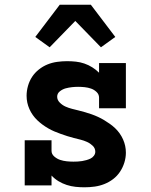

<svg xmlns="http://www.w3.org/2000/svg" viewBox="-20 -788 640 816"><path d="M339 8Q320 8 301 6Q282 4 263.5 -2Q245 -8 228.5 -18Q212 -28 199 -42V0H85V-192H199V-147Q199 -133 210.5 -123Q222 -113 235.5 -108.5Q249 -104 263.5 -102.5Q278 -101 292 -101Q301 -101 310.5 -101.5Q320 -102 329 -103.5Q338 -105 347 -107.5Q356 -110 364.5 -114Q373 -118 379 -126Q385 -134 385 -143Q385 -158 374 -168.5Q363 -179 349.5 -185Q336 -191 322 -194.5Q308 -198 294 -201.5Q280 -205 266 -209.5Q252 -214 238 -219Q224 -224 211 -229.5Q198 -235 185 -242.5Q172 -250 160.5 -258.5Q149 -267 138.5 -277Q128 -287 119.5 -299Q111 -311 105 -324.5Q99 -338 96 -352Q93 -366 93 -381Q93 -402 99 -423Q105 -444 116.5 -461.5Q128 -479 145 -492.5Q162 -506 181.5 -514Q201 -522 222.5 -525Q244 -528 265 -528Q284 -528 302.5 -526Q321 -524 338.5 -518Q356 -512 372 -502Q388 -492 401 -479V-520H515V-328H401V-373Q401 -387 390.5 -397Q380 -407 367 -411.5Q354 -416 340 -417.5Q326 -419 312 -419Q299 -419 285.5 -417.5Q272 -416 259 -412.5Q246 -409 234.5 -400Q223 -391 223 -377Q223 -363 234 -352Q245 -341 258.5 -335Q272 -329 286 -325.5Q300 -322 314 -318.5Q328 -315 342 -311Q356 -307 370 -302Q384 -297 397 -291Q410 -285 422.5 -277.5Q435 -270 447 -261.5Q459 -253 469.5 -243Q480 -233 488.5 -221Q497 -209 503 -195.5Q509 -182 512 -168Q515 -154 515 -139Q515 -118 508.5 -97Q502 -76 490 -58Q478 -40 461 -27Q444 -14 424 -6Q404 2 382.5 5Q361 8 339 8ZM191 -587 130 -631 234 -768H366L470 -631L409 -587L300 -699Z"/></svg>

Font: Iosevka HT Extrabold Extended
Style: Regular
Weight: 800
Width: 7
Monospace: yes
Designer: Belleve Invis
Foundry: Belleve Invis
Version: Version 32.3.0; ttfautohint (v1.8.4)